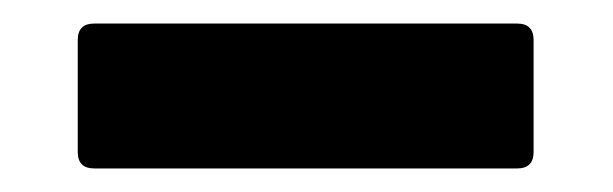

<svg xmlns="http://www.w3.org/2000/svg" viewBox="-20 -348 520 163"><path d="M60 -205Q46 -205 46 -219V-314Q46 -328 60 -328H419Q433 -328 433 -314V-219Q433 -205 419 -205Z"/></svg>

Font: Sofia Sans Black
Style: Regular
Weight: 900
Designer: Botio Nikoltchev, Ani Petrova
Foundry: lettersoup
Version: Version 4.100; ttfautohint (v1.8.3)